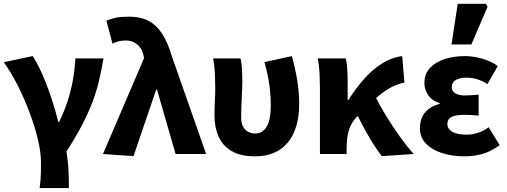

<svg xmlns="http://www.w3.org/2000/svg" viewBox="-21 -799 2632 996"><path d="M184.6 176.7Q187.2 156.2 189 138Q190.7 119.9 191.1 97.4Q191.5 74.9 191.5 40.7Q191.5 -6.4 176.5 -71.3Q161.5 -136.2 134.9 -208.5Q108.4 -280.8 73.5 -350.6Q38.6 -420.3 -1.2 -476.4L148.8 -508.1Q165.2 -483.5 183 -446.8Q200.8 -410.1 218.5 -365.3Q236.1 -320.5 252.3 -269.6Q268.4 -218.8 281.5 -166.2H285.5Q311 -217.9 328.6 -271.1Q346.2 -324.2 356.4 -380.2Q366.5 -436.1 370.2 -496.1H515.9Q505.3 -432.8 491.8 -377.2Q478.4 -321.7 457.4 -266.4Q436.3 -211.1 404.3 -149.6Q372.3 -88.1 323.6 -12.8Q331.9 33.8 334.2 84.2Q336.5 134.7 336.5 176.7Z M671.6 10.9 513.1 0 726.4 -497.6 723.3 -512.1Q714.7 -550.2 689.6 -569.6Q664.5 -589 633.4 -589Q610.5 -589 594.9 -584.8Q579.4 -580.6 562.6 -573L530.8 -691.6Q555.2 -701.8 580.6 -707.2Q606 -712.6 650.3 -712.6Q707.7 -712.6 749.3 -690.9Q790.9 -669.2 820.7 -622.9Q850.4 -576.6 871.6 -503.9L1048.4 0H889.9L793.4 -334.4H789.4Z M1301.8 12Q1227.9 12 1181.4 -14.9Q1134.8 -41.8 1113.2 -89.8Q1091.6 -137.9 1091.6 -199.6Q1091.6 -236.2 1093.6 -272Q1095.6 -307.7 1095.6 -343.5Q1095.6 -373.3 1093.9 -414.3Q1092.2 -455.2 1084.7 -496.1H1226.7Q1232.6 -471.1 1234.3 -439.9Q1236 -408.6 1236 -373.6Q1236 -342.8 1233 -289.8Q1230 -236.8 1230 -187.4Q1230 -160.9 1239.7 -142.8Q1249.3 -124.7 1265.5 -115.7Q1281.8 -106.6 1302.1 -106.6Q1328.5 -106.6 1346.6 -122.2Q1364.7 -137.8 1374.2 -170.1Q1383.6 -202.3 1383.6 -253.1Q1383.6 -301.1 1376.6 -355.5Q1369.6 -409.9 1350.8 -476.7L1492.9 -508.1Q1509.8 -448.7 1520.4 -385.5Q1531 -322.4 1531 -260.3Q1531 -176 1505 -114.7Q1479 -53.4 1427.7 -20.7Q1376.5 12 1301.8 12Z M1638.7 0V-343.5Q1638.7 -373.3 1636.9 -415.1Q1635 -456.8 1627.4 -496.1H1772.7Q1778.6 -472.7 1780.5 -440.7Q1782.4 -408.6 1782.4 -373.6V-280.8H1786.4Q1823.1 -338.3 1865.5 -387Q1908 -435.7 1957.9 -467.9Q2007.7 -500.2 2065.4 -508.1L2076.9 -371Q2037.5 -362.3 2001.6 -342.4Q1965.8 -322.6 1924.7 -285.9Q1883.6 -249.1 1827.2 -189.8Q1800.2 -161.4 1788.7 -123.3Q1777.3 -85.2 1777.1 -29.4V0ZM1959.7 10.9Q1939.9 -14.3 1918.7 -47.2Q1897.4 -80.1 1875.4 -120.1Q1853.3 -160.1 1830.1 -206.7L1923.8 -302.2Q1948.6 -252.5 1982.6 -197Q2016.5 -141.4 2053.7 -89.7Q2091 -38.1 2125.2 0Z M2387.8 12Q2324.7 12 2272.1 -4.9Q2219.6 -21.9 2188.5 -54.2Q2157.5 -86.4 2157.5 -133.1Q2157.5 -187.1 2186.2 -218.1Q2214.8 -249.1 2259.5 -260.2V-264.2Q2218.4 -277.1 2199.4 -306.9Q2180.4 -336.7 2180.4 -366.9Q2180.4 -415.7 2209.9 -446.8Q2239.3 -477.9 2286.9 -493Q2334.5 -508 2389.8 -508Q2434.8 -508 2480.3 -494.8Q2525.8 -481.6 2561.4 -456.7L2507.4 -362.6Q2482 -379.8 2454.4 -387.9Q2426.7 -396.1 2398.1 -396.1Q2362 -396.1 2342.3 -383.4Q2322.6 -370.7 2322.6 -348.4Q2322.6 -325.9 2340.9 -314.9Q2359.2 -303.8 2391.4 -303.8Q2407.5 -303.8 2425.9 -305.3Q2444.4 -306.8 2461.8 -307.8V-199.3Q2444 -201.3 2424.8 -202.3Q2405.7 -203.3 2388.7 -203.3Q2342.7 -203.3 2321.2 -192.5Q2299.8 -181.7 2299.8 -155.8Q2299.8 -129.6 2325.8 -115Q2351.8 -100.4 2401.6 -100.4Q2425.6 -100.4 2455.2 -109Q2484.8 -117.6 2514 -138.8L2571.2 -45.8Q2523.5 -11.8 2479.6 0.1Q2435.6 12 2387.8 12ZM2321.1 -568.2 2353.5 -779.4H2499.6L2508.2 -763.9L2424.2 -568.2Z"/></svg>

Font: Source Sans 3 VF
Style: Regular
Weight: 200
Designer: Paul D. Hunt
Foundry: Adobe
Version: Version 3.046;hotconv 1.0.118;makeotfexe 2.5.65603